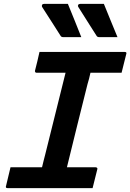

<svg xmlns="http://www.w3.org/2000/svg" viewBox="-20 -967 670 987"><path d="M329 -947Q348 -901 364 -861Q380 -821 398 -776H306Q296 -776 292 -782Q268 -820 253.5 -842.5Q239 -865 226.5 -884.5Q214 -904 196 -932Q194 -937 196.5 -942Q199 -947 206 -947ZM514 -947Q533 -901 549 -861Q565 -821 584 -776H491Q481 -776 477 -782Q453 -820 438.5 -842.5Q424 -865 412 -884.5Q400 -904 382 -932Q379 -937 382 -942Q385 -947 392 -947ZM456 0H19Q7 0 11 -11Q17 -37 22.5 -59Q28 -81 34 -107H196Q200 -122 204 -140Q208 -158 212 -171Q238 -276 264.5 -382Q291 -488 317 -593H168Q163 -593 161 -596.5Q159 -600 160 -604Q167 -630 172 -652Q177 -674 183 -700H621Q633 -700 629 -689Q622 -663 617 -641Q612 -619 605 -593H445Q442 -579 438 -563Q434 -547 430 -535Q403 -428 376.5 -320.5Q350 -213 324 -107H472Q477 -107 479.5 -103.5Q482 -100 480 -96Q473 -70 468 -48Q463 -26 456 0Z"/></svg>

Font: Recursive Mn Lnr St SmB
Style: Italic
Weight: 600
Italic angle: -15°
Monospace: yes
Version: Version 1.079;hotconv 1.0.112;makeotfexe 2.5.65598; ttfautoh